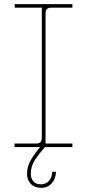

<svg xmlns="http://www.w3.org/2000/svg" viewBox="-20 -707 418 923"><path d="M50 0V-17H153Q169 -17 175 -24Q181 -31 181 -46V-670H51V-687H328V-670H227Q211 -670 205 -663Q199 -656 199 -641V-17H328V0H196Q170 29 149 60Q128 91 128 129Q128 151 141 165.5Q154 180 179 179Q202 178 216.5 161Q231 144 231 119H249Q248 153 228.5 174.5Q209 196 179 196Q146 196 128 177Q110 158 110 129Q110 93 129 61Q148 29 173 0Z"/></svg>

Font: Grandiflora One
Style: Regular
Weight: 400
Designer: Haesung Cho
Foundry: JAMO
Version: Version 1.000; ttfautohint (v1.8.4.7-5d5b);gftools[0.9.28]